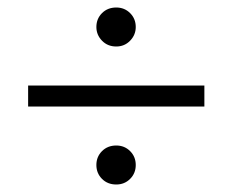

<svg xmlns="http://www.w3.org/2000/svg" viewBox="-20 -576 621 512"><path d="M290 -452Q267 -452 252 -467.5Q237 -483 237 -504Q237 -526 252 -541Q267 -556 290 -556Q312 -556 327 -541Q342 -526 342 -504Q342 -483 327 -467.5Q312 -452 290 -452ZM55 -348H525V-292H55ZM290 -84Q267 -84 252 -99Q237 -114 237 -136Q237 -158 252 -173Q267 -188 290 -188Q312 -188 327 -173Q342 -158 342 -136Q342 -114 327 -99Q312 -84 290 -84Z"/></svg>

Font: Murecho
Style: Regular
Weight: 400
Designer: Neil Summerour
Foundry: Positype
Version: Version 1.010; ttfautohint (v1.8.3)